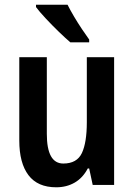

<svg xmlns="http://www.w3.org/2000/svg" viewBox="-20 -786 570 816"><path d="M465 -543V0H374L359 -70H353Q332 -30 297.5 -10Q263 10 219 10Q140 10 101 -41.5Q62 -93 62 -189V-543H179V-217Q179 -91 249 -91Q307 -91 328 -135.5Q349 -180 349 -267V-543ZM267 -766Q278 -744 294.5 -716Q311 -688 328.5 -662Q346 -636 359 -618V-606H279Q259 -623 230 -651Q201 -679 174 -708Q147 -737 133 -756V-766Z"/></svg>

Font: Noto Sans Hebrew Condensed SemiBold
Style: Regular
Weight: 600
Width: 3
Designer: Monotype Design Team
Foundry: Monotype Imaging Inc.
Version: Version 2.004; ttfautohint (v1.8.4.7-5d5b)